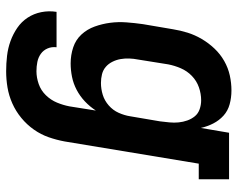

<svg xmlns="http://www.w3.org/2000/svg" viewBox="-96 -472 791 640"><g transform="rotate(90 300.0 -152.5)"><path d="M218 223Q192 223 166.5 220Q141 217 117.5 208.5Q94 200 73.5 186Q53 172 39.5 151.5Q26 131 21 106Q16 81 20 55H138Q136 71 142 85Q148 99 160 107.5Q172 116 187 119Q202 122 218 122Q239 122 260.5 114.5Q282 107 298 90.5Q314 74 322.5 53.5Q331 33 335 12L349 -76Q336 -56 318.5 -39.5Q301 -23 280 -12Q259 -1 236.5 3.5Q214 8 192 8Q164 8 138.5 -0.5Q113 -9 95.5 -28Q78 -47 69 -72Q60 -97 56.5 -123.5Q53 -150 55 -177.5Q57 -205 61 -233L78 -333Q82 -358 89.5 -382Q97 -406 110.5 -429Q124 -452 142.5 -471.5Q161 -491 184 -504Q207 -517 232 -522.5Q257 -528 282 -528Q306 -528 328 -522Q350 -516 366 -501.5Q382 -487 392 -467.5Q402 -448 407 -426L423 -520H578V-419H526L452 28Q447 55 438 81Q429 107 412.5 130.5Q396 154 373.5 172.5Q351 191 325 202.5Q299 214 272 218.5Q245 223 218 223ZM257 -93Q277 -93 296.5 -99Q316 -105 332 -119Q348 -133 356.5 -152Q365 -171 368 -190L385 -290Q387 -306 388.5 -321.5Q390 -337 388.5 -352Q387 -367 382 -381Q377 -395 368 -406Q359 -417 344.5 -422Q330 -427 315 -427Q293 -427 271.5 -419.5Q250 -412 233.5 -396Q217 -380 208 -359Q199 -338 195 -317L179 -217Q176 -202 175.5 -187Q175 -172 177.5 -158Q180 -144 186.5 -131Q193 -118 203.5 -109Q214 -100 228 -96.5Q242 -93 257 -93Z"/></g></svg>

Font: Iosevka Etoile Oblique
Style: Bold
Weight: 700
Italic angle: -9°
Designer: Belleve Invis
Foundry: Belleve Invis
Version: Version 15.5.2; ttfautohint (v1.8.4)